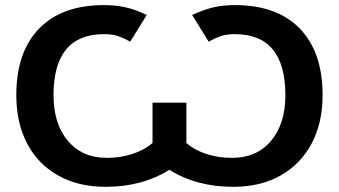

<svg xmlns="http://www.w3.org/2000/svg" viewBox="-20 -718 1320 748"><path d="M574.2 -161.1V-317.9H706.1V-161.1Q736.8 -133.8 783.2 -118.4Q829.6 -103 884.3 -103Q980 -103 1035.9 -169.2Q1091.8 -235.4 1091.8 -347.2Q1091.8 -585 894.5 -585Q861.3 -585 837.6 -576.4Q814 -567.9 793 -555.7L728.5 -659.7Q774.4 -681.2 813 -689.7Q851.6 -698.2 894.5 -698.2Q1059.1 -698.2 1147.9 -606.7Q1236.8 -515.1 1236.8 -347.2Q1236.8 -240.2 1194.6 -159.9Q1152.3 -79.6 1074.2 -34.9Q996.1 9.8 888.2 9.8Q744.6 9.8 640.1 -56.6Q534.2 9.8 392.1 9.8Q284.2 9.8 205.8 -34.7Q127.4 -79.1 85.4 -159.4Q43.5 -239.7 43.5 -347.2Q43.5 -515.1 132.3 -606.7Q221.2 -698.2 385.7 -698.2Q429.2 -698.2 468 -689.7Q506.8 -681.2 551.8 -659.7L487.3 -555.7Q466.3 -567.9 442.6 -576.4Q418.9 -585 385.7 -585Q188.5 -585 188.5 -347.2Q188.5 -235.4 244.4 -169.2Q300.3 -103 396 -103Q449.7 -103 496.3 -118.4Q543 -133.8 574.2 -161.1Z"/></svg>

Font: Arimo
Style: Bold
Weight: 700
Designer: Steve Matteson
Foundry: Monotype Imaging Inc.
Version: Version 1.33